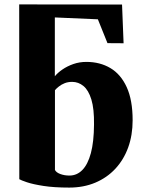

<svg xmlns="http://www.w3.org/2000/svg" viewBox="-20 -839 652 870"><path d="M294 11Q225 11 177 3.5Q129 -4 101.8 -13.2Q74.5 -22.5 67.5 -27L67 -819L533 -818.5L540 -643L467 -643.5L423.5 -751.5L228.5 -760V-493.5Q241.5 -509.5 263 -524.2Q284.5 -539 312.2 -548.8Q340 -558.5 371.5 -558.5Q433 -558.5 480.2 -530.5Q527.5 -502.5 554.2 -444Q581 -385.5 581 -294Q581 -226.5 560.8 -170.8Q540.5 -115 502.5 -74.2Q464.5 -33.5 411.5 -11.2Q358.5 11 294 11ZM294.5 -43.5Q328.5 -43.5 353.2 -68.8Q378 -94 391.8 -145.2Q405.5 -196.5 406 -274.5Q407 -346 394 -388.2Q381 -430.5 358.2 -449.2Q335.5 -468 307 -468Q288 -468 273 -462Q258 -456 247 -447.2Q236 -438.5 229 -430.5V-69Q234.5 -57.5 253.2 -50.5Q272 -43.5 294.5 -43.5Z"/></svg>

Font: Merriweather 48pt Black
Style: Regular
Weight: 900
Version: Version 2.100